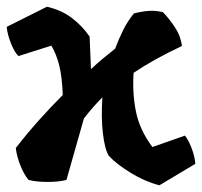

<svg xmlns="http://www.w3.org/2000/svg" viewBox="-20 -536 602 572"><path d="M531 -132Q541 -120 550.5 -95.5Q560 -71 562 -48L455 16Q412 5 369.5 -21Q327 -47 304 -72Q292 -92 286.5 -139Q281 -186 285 -246Q270 -231 256.5 -215.5Q243 -200 230 -183L178 0Q156 6 122 6Q88 6 65 0Q51 -17 40.5 -43.5Q30 -70 27 -95Q62 -140 97 -179Q132 -218 167 -253Q165 -307 156.5 -341Q148 -375 133 -400L35 -369Q24 -379 13 -406Q2 -433 0 -456L120 -516Q163 -506 194 -482.5Q225 -459 247 -427L251 -330Q268 -346 286 -361Q304 -376 323 -391Q333 -418 346.5 -445.5Q360 -473 379 -496Q402 -502 422.5 -503.5Q443 -505 465 -500Q482 -483 500 -456.5Q518 -430 522 -399Q437 -359 378 -319Q374 -258 385 -203.5Q396 -149 434 -98Z"/></svg>

Font: Langar
Style: Regular
Weight: 400
Designer: Alessia Mazzarella
Foundry: Typeland
Version: Version 1.001; ttfautohint (v1.8.3)